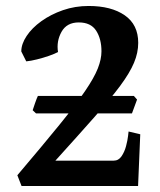

<svg xmlns="http://www.w3.org/2000/svg" viewBox="-20 -623 537 643"><path d="M442.4 0H52.2L38.1 -36.1Q123.5 -136.7 178.7 -204.6Q233.9 -272.5 264.6 -317.6Q295.4 -362.8 307.6 -393.8Q319.8 -424.8 319.8 -451.2Q319.8 -492.7 302 -520.3Q284.2 -547.9 243.7 -547.9Q203.6 -547.9 186 -516.4Q168.5 -484.9 174.3 -448.7Q163.6 -442.9 144 -436Q124.5 -429.2 103.8 -424.1Q83 -418.9 67.9 -417.5L51.3 -450.7Q51.3 -475.6 69.1 -502.4Q86.9 -529.3 118.4 -552Q149.9 -574.7 190.7 -588.9Q231.4 -603 276.9 -603Q352.5 -603 397.7 -571.8Q442.9 -540.5 442.9 -479.5Q442.9 -446.3 428.7 -412.6Q414.6 -378.9 382.6 -335.7Q350.6 -292.5 297.1 -231.9Q243.7 -171.4 165.5 -85H360.8Q377 -85 387 -99.6Q397 -114.3 402.1 -133.5Q407.2 -152.8 408.9 -167.7Q410.6 -182.6 410.6 -182.6L449.7 -173.3ZM421.9 -243.2H100.6L89.4 -253.9Q91.8 -261.2 97.4 -277.6Q103 -293.9 106.9 -301.8H428.2L439 -289.6Z"/></svg>

Font: Gentium Plus
Style: Bold
Weight: 700
Designer: Victor Gaultney, Annie Olsen, Iska Routamaa, Becca Hirsbrunner
Foundry: SIL International
Version: Version 6.101